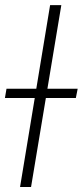

<svg xmlns="http://www.w3.org/2000/svg" viewBox="-28 -748 331 768"><path d="M217.3 -727.5 96.2 0H52.2L172.4 -727.5ZM-8.3 -356 -2 -393.1H282.7L275.4 -356Z"/></svg>

Font: Inter Tight ExtraLight
Style: Italic
Weight: 250
Italic angle: -9.39999°
Designer: Rasmus Andersson
Foundry: rsms
Version: Version 3.004